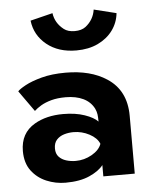

<svg xmlns="http://www.w3.org/2000/svg" viewBox="-50 -706 632 761"><g transform="rotate(-5 266.0 -325.0)"><path d="M180.5 12Q141 12 104.8 -3.2Q68.5 -18.5 45.5 -49.2Q22.5 -80 22.5 -127.5Q22.5 -199 80 -232.5Q127 -260 194 -260Q243 -260 279.2 -247.5Q315.5 -235 331.5 -218Q331.5 -235 330 -246.2Q328.5 -257.5 323 -269.5Q309 -297.5 279.8 -311.5Q250.5 -325.5 210 -325.5Q177 -325.5 152.5 -318.8Q128 -312 111.2 -302Q94.5 -292 84 -282L25 -365Q32 -373.5 56.8 -387Q81.5 -400.5 122.2 -411.5Q163 -422.5 218 -422.5Q317 -422.5 381 -380.5Q456.5 -331.5 456.5 -230V0H331.5V-45Q314.5 -22.5 276.2 -5.2Q238 12 180.5 12ZM228 -70.5Q262 -70.5 292 -87.5Q322 -104.5 331 -129V-130Q321.5 -153.5 291.8 -169.2Q262 -185 228.5 -185Q209 -185 191 -179.5Q173 -174 161.5 -161.2Q150 -148.5 150 -126.5Q150 -106 161.2 -93.8Q172.5 -81.5 190.5 -76Q208.5 -70.5 228 -70.5ZM269 -506.5Q197.5 -506.5 151.2 -544Q105 -581.5 98 -640L187 -662Q192.5 -622 226 -596Q242 -583.5 269 -583.5Q296 -583.5 312.5 -596Q345 -621.5 351 -662L440 -640Q436 -602 414 -572Q392 -542 355 -524.2Q318 -506.5 269 -506.5Z"/></g></svg>

Font: Lucymar Sans SemiBold
Style: Regular
Weight: 600
Foundry: The League of Moveable Type (original font) / Main changes by Cristiano Sobral with portions from Mirco Monsees
Version: Version 2.001;August 30, 2020;FontCreator 13.0.0.2681 64-bit